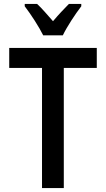

<svg xmlns="http://www.w3.org/2000/svg" viewBox="-20 -958 540 978"><path d="M200 -778H300C321 -822 364 -887 394 -926V-938H331C302 -908 282 -888 250 -850C221 -883 193 -916 169 -938H106V-926C139 -883 180 -819 200 -778ZM194 0H305V-612H473V-714H27V-612H194Z"/></svg>

Font: Noto Sans Mono ExtraCondensed SemiBold
Style: Regular
Weight: 600
Width: 2
Designer: Monotype Design Team
Foundry: Monotype Imaging Inc.
Version: Version 2.014